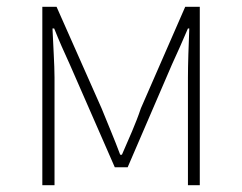

<svg xmlns="http://www.w3.org/2000/svg" viewBox="-20 -547 714 567"><path d="M105 0H141V-318C141 -357 137 -412 135 -463H140C155 -425 170 -392 186 -357L319 -53H357L488 -357C504 -392 519 -425 535 -463H539C537 -412 535 -357 535 -318V0H570V-527H527L396 -227C381 -182 360 -136 340 -90H335C318 -136 298 -182 280 -227L147 -527H105Z"/></svg>

Font: Noto Sans Japanese Thin
Style: Regular
Weight: 100
Designer: Ryoko NISHIZUKA (kana & ideographs); Paul D. Hunt (Latin, Greek & Cyrillic); Wenlong ZHANG (bopomofo); Sandoll Communica
Foundry: Adobe Systems Incorporated
Version: Version 1.000;PS 1;hotconv 1.0.78;makeotf.lib2.5.61930